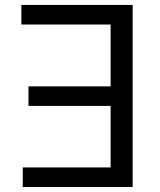

<svg xmlns="http://www.w3.org/2000/svg" viewBox="-20 -747 638 767"><path d="M509.9 -727.3V0H71V-78.1H421.9V-323.9H93.8V-402H421.9V-649.1H65.3V-727.3Z"/></svg>

Font: InterMG
Style: Regular
Weight: 400
Designer: Rasmus Andersson
Foundry: rsms
Version: Version 3.019;December 26, 2023;FontCreator 15.0.0.2955 64-b